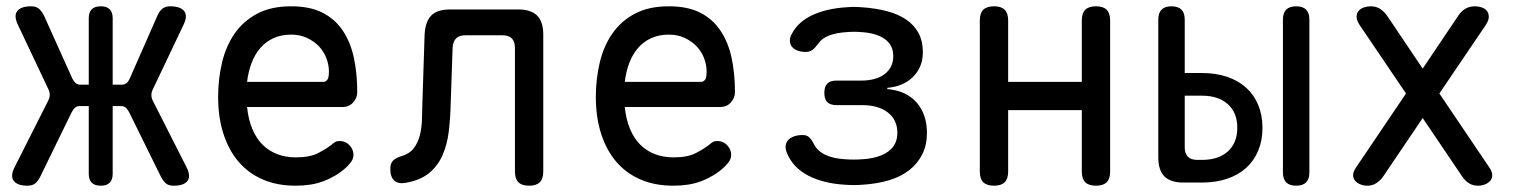

<svg xmlns="http://www.w3.org/2000/svg" viewBox="-20 -580 4840 610"><path d="M108 -19Q101 -5 92 2.5Q83 10 67 10Q36 10 24 -5Q12 -20 26 -48L133 -260Q138 -269 138 -279Q138 -289 133 -298L37 -501Q23 -530 35 -545Q47 -560 79 -560Q95 -560 104 -552Q113 -544 120 -530L210 -330Q215 -321 220.5 -316Q226 -311 236 -311H262V-522Q262 -541 271.5 -550.5Q281 -560 300 -560Q319 -560 328.5 -550.5Q338 -541 338 -522V-311H366Q376 -311 382 -316Q388 -321 392 -330L480 -530Q486 -544 495.5 -552Q505 -560 521 -560Q553 -560 565 -545Q577 -530 563 -501L466 -297Q461 -288 461 -278Q461 -268 466 -259L573 -48Q587 -20 575.5 -5Q564 10 532 10Q516 10 507.5 3Q499 -4 491 -19L390 -224Q385 -233 379.5 -238Q374 -243 364 -243H338V-28Q338 -9 328.5 0.5Q319 10 300 10Q281 10 271.5 0.5Q262 -9 262 -28V-243H234Q224 -243 218.5 -238Q213 -233 208 -224Z M1059 -132Q1078 -132 1090.5 -118.5Q1103 -105 1103 -88Q1103 -79 1098.5 -70.5Q1094 -62 1082 -50Q1066 -35 1048 -24Q1030 -13 1009.5 -5Q989 3 966.5 6.5Q944 10 919 10Q861 10 815.5 -9.5Q770 -29 738.5 -65.5Q707 -102 690 -154.5Q673 -207 673 -272Q673 -329 685.5 -381.5Q698 -434 725.5 -473.5Q753 -513 797 -536.5Q841 -560 905 -560Q965 -560 1005 -539.5Q1045 -519 1069.5 -482Q1094 -445 1104.5 -395.5Q1115 -346 1115 -287Q1115 -269 1102 -254.5Q1089 -240 1068 -240H765Q769 -200 782 -169.5Q795 -139 815 -119.5Q835 -100 861.5 -90Q888 -80 920 -80Q965 -80 991.5 -94Q1018 -108 1033 -120Q1041 -127 1046 -129.5Q1051 -132 1059 -132ZM765 -320H1009Q1014 -320 1019.5 -326Q1025 -332 1025 -353Q1025 -374 1017 -395Q1009 -416 993.5 -432.5Q978 -449 955.5 -459.5Q933 -470 905 -470Q874 -470 849.5 -459Q825 -448 807.5 -428Q790 -408 779.5 -380.5Q769 -353 765 -320Z M1329 -470Q1331 -511 1350 -530.5Q1369 -550 1410 -550H1626Q1667 -550 1686.5 -530.5Q1706 -511 1706 -470V-35Q1706 -12 1695 -1Q1684 10 1661 10Q1638 10 1627 -1Q1616 -12 1616 -35V-428Q1616 -448 1606 -458Q1596 -468 1576 -468H1459Q1439 -468 1429 -458Q1419 -448 1418 -428L1412 -254Q1411 -207 1406 -164Q1401 -121 1386 -87Q1371 -53 1343 -30Q1315 -7 1268 1Q1245 5 1232.5 -6.5Q1220 -18 1220 -43Q1220 -60 1228 -69Q1236 -78 1256 -84Q1282 -92 1295 -109.5Q1308 -127 1314 -150.5Q1320 -174 1320.5 -201Q1321 -228 1322 -254Z M2259 -132Q2278 -132 2290.5 -118.5Q2303 -105 2303 -88Q2303 -79 2298.5 -70.5Q2294 -62 2282 -50Q2266 -35 2248 -24Q2230 -13 2209.5 -5Q2189 3 2166.5 6.5Q2144 10 2119 10Q2061 10 2015.5 -9.5Q1970 -29 1938.5 -65.5Q1907 -102 1890 -154.5Q1873 -207 1873 -272Q1873 -329 1885.5 -381.5Q1898 -434 1925.5 -473.5Q1953 -513 1997 -536.5Q2041 -560 2105 -560Q2165 -560 2205 -539.5Q2245 -519 2269.5 -482Q2294 -445 2304.5 -395.5Q2315 -346 2315 -287Q2315 -269 2302 -254.5Q2289 -240 2268 -240H1965Q1969 -200 1982 -169.5Q1995 -139 2015 -119.5Q2035 -100 2061.5 -90Q2088 -80 2120 -80Q2165 -80 2191.5 -94Q2218 -108 2233 -120Q2241 -127 2246 -129.5Q2251 -132 2259 -132ZM1965 -320H2209Q2214 -320 2219.5 -326Q2225 -332 2225 -353Q2225 -374 2217 -395Q2209 -416 2193.5 -432.5Q2178 -449 2155.5 -459.5Q2133 -470 2105 -470Q2074 -470 2049.5 -459Q2025 -448 2007.5 -428Q1990 -408 1979.5 -380.5Q1969 -353 1965 -320Z M2496 -473Q2516 -511 2561 -532Q2606 -553 2670 -557Q2682 -558 2693.5 -558Q2705 -558 2717 -557Q2762 -554 2798 -544.5Q2834 -535 2859.5 -517.5Q2885 -500 2898.5 -474.5Q2912 -449 2912 -414Q2912 -367 2881 -336Q2850 -305 2799 -301V-297Q2859 -292 2892 -254.5Q2925 -217 2925 -157Q2925 -120 2910.5 -90.5Q2896 -61 2869.5 -40Q2843 -19 2805 -7.5Q2767 4 2719 7Q2706 8 2692.5 8Q2679 8 2666 7Q2596 3 2548 -22Q2500 -47 2481 -92Q2475 -105 2476 -116Q2477 -127 2483.5 -134.5Q2490 -142 2502 -146.5Q2514 -151 2530 -151Q2536 -151 2541 -149.5Q2546 -148 2550 -144.5Q2554 -141 2558 -135.5Q2562 -130 2566 -122Q2577 -100 2602.5 -88Q2628 -76 2666 -74Q2679 -73 2692.5 -73Q2706 -73 2719 -74Q2771 -77 2801 -98Q2831 -119 2831 -158Q2831 -199 2801 -222.5Q2771 -246 2719 -246H2638Q2618 -246 2608.5 -255.5Q2599 -265 2599 -285Q2599 -305 2608.5 -314.5Q2618 -324 2638 -324H2716Q2764 -324 2791 -345Q2818 -366 2818 -402Q2818 -437 2791 -456Q2764 -475 2717 -478Q2705 -479 2693.5 -479Q2682 -479 2670 -478Q2638 -476 2615 -467.5Q2592 -459 2581 -443Q2575 -435 2570 -429.5Q2565 -424 2560.5 -421Q2556 -418 2551 -416.5Q2546 -415 2541 -415Q2525 -415 2513.5 -419.5Q2502 -424 2496 -431.5Q2490 -439 2489.5 -450Q2489 -461 2496 -473Z M3138 10Q3115 10 3104 -1Q3093 -12 3093 -35V-515Q3093 -538 3104 -549Q3115 -560 3138 -560Q3161 -560 3172 -549Q3183 -538 3183 -515V-320H3417V-515Q3417 -538 3428 -549Q3439 -560 3462 -560Q3485 -560 3496 -549Q3507 -538 3507 -515V-35Q3507 -12 3496 -1Q3485 10 3462 10Q3439 10 3428 -1Q3417 -12 3417 -35V-230H3183V-35Q3183 -12 3172 -1Q3161 10 3138 10Z M3744 -348H3799Q3843 -348 3878.5 -336Q3914 -324 3939 -301.5Q3964 -279 3977.5 -246.5Q3991 -214 3991 -174Q3991 -134 3977.5 -101.5Q3964 -69 3939 -46.5Q3914 -24 3878.5 -12Q3843 0 3799 0H3740Q3699 0 3679.5 -19.5Q3660 -39 3660 -80V-518Q3660 -539 3670.5 -549.5Q3681 -560 3702 -560Q3723 -560 3733.5 -549.5Q3744 -539 3744 -518ZM3744 -112Q3744 -92 3754 -82Q3764 -72 3784 -72H3799Q3851 -72 3881 -99Q3911 -126 3911 -174Q3911 -222 3881 -249Q3851 -276 3799 -276H3744ZM4140 -32Q4140 -11 4129.5 -0.5Q4119 10 4098 10Q4077 10 4066.5 -0.5Q4056 -11 4056 -32V-518Q4056 -539 4066.5 -549.5Q4077 -560 4098 -560Q4119 -560 4129.5 -549.5Q4140 -539 4140 -518Z M4700 -500 4553 -283 4711 -49Q4721 -35 4721 -24Q4721 -13 4714.5 -5.5Q4708 2 4697.5 6Q4687 10 4676 10Q4660 10 4647.5 2.5Q4635 -5 4625 -20L4500 -205L4375 -20Q4365 -6 4352.5 2Q4340 10 4324 10Q4313 10 4302.5 6Q4292 2 4285.5 -5.5Q4279 -13 4279 -24Q4279 -35 4289 -49L4447 -283L4300 -500Q4290 -515 4290 -526.5Q4290 -538 4296.5 -545.5Q4303 -553 4313.5 -556.5Q4324 -560 4335 -560Q4352 -560 4364.5 -552Q4377 -544 4387 -530L4500 -362L4613 -530Q4623 -545 4636 -552.5Q4649 -560 4666 -560Q4677 -560 4687.5 -556.5Q4698 -553 4704 -545.5Q4710 -538 4710 -526.5Q4710 -515 4700 -500Z"/></svg>

Font: Maple Mono NF CN
Style: Regular
Weight: 400
Monospace: yes
Designer: subframe7536
Version: Version 7.000